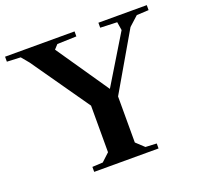

<svg xmlns="http://www.w3.org/2000/svg" viewBox="-172 -841 1013 976"><g transform="rotate(-20 334.5 -352.5)"><path d="M327.1 -705.1V-678.2L223.1 -674.8L202.1 -651.9L396 -369.1L554.2 -629.9L546.9 -674.8L456.1 -678.2V-705.1H717.8V-678.2L652.8 -674.8L602.1 -628.9L421.9 -318.8V-69.8L464.8 -29.8L524.9 -26.9V0H176.8V-26.9L233.9 -29.8L276.9 -69.8V-321.8L58.1 -634.8L24.9 -674.8L-48.8 -678.2V-705.1Z"/></g></svg>

Font: Ortica Angular Bold
Style: Regular
Weight: 700
Designer: Benedetta Bovani
Foundry: Collletttivo
Version: Version 2.000;Glyphs 3.1.2 (3151)